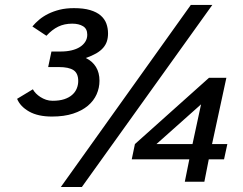

<svg xmlns="http://www.w3.org/2000/svg" viewBox="-20 -720 971 767"><path d="M307.1 26.9H223.1L742.2 -700.2H828.1ZM814 -83.5 796.4 5.9H718.3L736.3 -83.5H506.3L519 -144.5L814.9 -409.2H884.3L827.1 -144.5H888.2L875 -83.5ZM783.2 -303.2 605 -144.5H749ZM377.4 -397.5Q377.4 -369.1 366 -343.3Q354.5 -317.4 331.1 -297.6Q307.6 -277.8 272 -266.1Q236.3 -254.4 187.5 -254.4Q131.8 -254.4 96.4 -274.4Q61 -294.4 48.3 -325.2L111.3 -363.3Q115.7 -355 123.5 -346.9Q131.3 -338.9 141.6 -332.3Q151.9 -325.7 164.1 -321.5Q176.3 -317.4 190.4 -317.4Q217.3 -317.4 236.6 -323.7Q255.9 -330.1 268.3 -341.1Q280.8 -352.1 286.6 -366.5Q292.5 -380.9 292.5 -396.5Q292.5 -427.2 273.7 -439.7Q254.9 -452.1 215.3 -452.1H172.4L185.5 -514.2H222.7Q246.1 -514.2 265.6 -518.8Q285.2 -523.4 299.1 -532.2Q313 -541 320.8 -553.5Q328.6 -565.9 328.6 -581.5Q328.6 -605 311.8 -615.2Q294.9 -625.5 268.6 -625.5Q236.8 -625.5 212.4 -613.5Q188 -601.6 165.5 -577.1L109.4 -614.3Q120.6 -627.9 136.2 -641.1Q151.9 -654.3 172.4 -664.6Q192.9 -674.8 218.3 -681.2Q243.7 -687.5 275.4 -687.5Q314 -687.5 340.1 -679.7Q366.2 -671.9 382.1 -658.2Q397.9 -644.5 404.8 -626Q411.6 -607.4 411.6 -586.4Q411.6 -569.3 407 -554.9Q402.3 -540.5 391.8 -528.6Q381.3 -516.6 364.5 -506.8Q347.7 -497.1 322.8 -488.3Q349.1 -475.6 363.3 -452.6Q377.4 -429.7 377.4 -397.5Z"/></svg>

Font: Clear Sans
Style: Italic
Weight: 400
Italic angle: -12°
Foundry: Intel Corporation
Version: Version 1.00